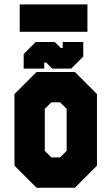

<svg xmlns="http://www.w3.org/2000/svg" viewBox="-20 -876 520 896"><path d="M150.5 0 47.5 -103V-437L150.5 -540H329.5L432.5 -437V-103L329.5 0ZM219.5 -141.5H260.5L291 -172V-368L260.5 -398.5H219.5L189 -368V-172ZM90.5 -556V-624L146.5 -680H235.5L263.5 -652H272.5V-680H368.5V-612L312.5 -556H223.5L195.5 -584H186.5V-556ZM72 -727.5V-855.5H388V-727.5Z"/></svg>

Font: Tourney Condensed Black
Style: Regular
Weight: 900
Width: 3
Designer: Tyler Finck
Foundry: Etcetera Type Co
Version: Version 1.010; ttfautohint (v1.8.3)